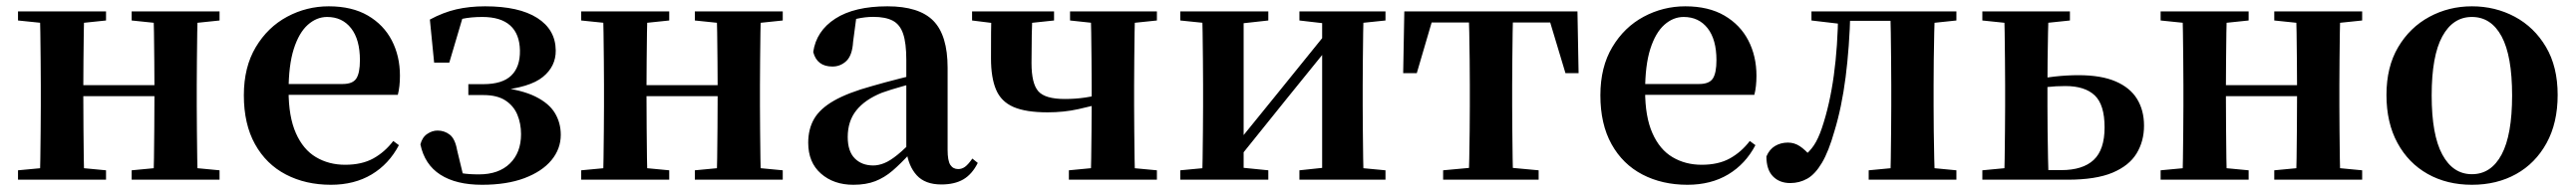

<svg xmlns="http://www.w3.org/2000/svg" viewBox="-20 -572 8184 608"><path d="M105.9 0Q107.6 -25.5 108.1 -67.5Q108.6 -109.6 109.1 -154.8Q109.6 -200 109.6 -234.8V-301.2Q109.6 -335.7 109.1 -381.1Q108.6 -426.5 108.1 -468.7Q107.6 -511 105.9 -535.7H247.6Q246.6 -510.7 246.1 -467.8Q245.6 -425 245.1 -378Q244.6 -331 244.6 -291.8V-270.6Q244.6 -217.9 245.1 -165Q245.6 -112.1 246.1 -68.6Q246.6 -25.1 247.6 0ZM466.6 0Q468.6 -25.1 469.1 -68.6Q469.6 -112.1 470.1 -165Q470.6 -217.9 470.6 -270.6V-291.8Q470.6 -330.7 470.1 -378Q469.6 -425.4 469.1 -468.1Q468.6 -510.7 466.6 -535.7H608Q607 -510.7 606.5 -468.5Q606 -426.3 605.5 -381Q605 -335.6 605 -301.2V-234.8Q605 -200 605.5 -154.8Q606 -109.6 606.5 -67.5Q607 -25.5 608 0ZM37.2 0V-29.9L147 -40.2H208.6L316.8 -29.9V0ZM37.2 -506.8V-535.7H316.8V-506.8L208.6 -495.5H147ZM398.2 0V-29.9L506.9 -40.2H569.5L677.4 -29.9V0ZM398.2 -506.8V-535.7H677.4V-506.8L569.5 -495.5H506.9ZM176.9 -265.9V-301H537.1V-265.9Z M1031.2 16.2Q950.8 16.2 888.2 -16.5Q825.6 -49.1 790.1 -113Q754.6 -176.9 754.6 -268.8Q754.6 -358.8 792.6 -422.2Q830.5 -485.7 892.2 -518.8Q953.9 -551.9 1024.4 -551.9Q1098.1 -551.9 1148.5 -522.5Q1198.8 -493.1 1224.6 -443.2Q1250.4 -393.3 1250.4 -330.9Q1250.4 -296.1 1243.7 -270.2H813.1V-304.6H1068.4Q1100.5 -304.6 1111.9 -322.2Q1123.3 -339.8 1123.3 -380.4Q1123.3 -446.3 1095.2 -482.2Q1067.1 -518 1019.1 -518Q985.7 -518 957.6 -492.9Q929.6 -467.8 913.1 -416Q896.7 -364.1 896.7 -282.7Q896.7 -200.5 919.9 -148.2Q943 -95.8 983.8 -71.7Q1024.5 -47.5 1076.4 -47.5Q1129.4 -47.5 1165.9 -67.7Q1202.3 -87.9 1229.2 -123.2L1247.1 -109.9Q1215.6 -49.8 1160.7 -16.8Q1105.7 16.2 1031.2 16.2Z M1511.1 16.2Q1428.7 16.2 1378.8 -16Q1328.8 -48.1 1315.4 -112.4Q1321.1 -134.9 1337 -145.6Q1352.9 -156.4 1369.8 -156.4Q1391.8 -156.4 1408.8 -143.2Q1425.7 -130.1 1432.1 -93.6L1453.7 -3.9L1397 -34.8Q1425.1 -24.4 1447.1 -20.6Q1469 -16.9 1501.4 -16.9Q1564.2 -16.9 1599.6 -51.5Q1635.1 -86.1 1635.1 -145.1Q1635.1 -178.6 1623.3 -207Q1611.5 -235.3 1585.2 -252.4Q1559 -269.4 1515.9 -269.4H1467.7V-304.1H1515.1Q1575.9 -304.1 1604.2 -331.7Q1632.4 -359.2 1631.6 -411.2Q1630.6 -464.1 1600.6 -491Q1570.6 -518 1512.1 -518Q1475.9 -518 1448 -512Q1420.1 -505.9 1391.5 -491L1451.3 -522L1407.2 -372.8H1359L1345.5 -509.7Q1387.4 -532.4 1429.3 -542.2Q1471.3 -551.9 1520.9 -551.9Q1628.5 -551.9 1686.5 -514.9Q1744.6 -477.8 1745.3 -411.7Q1746 -361.1 1704.6 -327.2Q1663.2 -293.2 1562 -283.6L1563.3 -294.5Q1637.3 -286.1 1680.6 -264.7Q1723.9 -243.3 1742.6 -212.2Q1761.3 -181.1 1761.3 -142.8Q1761.3 -98 1731.6 -62Q1701.9 -26.1 1645.8 -4.9Q1589.7 16.2 1511.1 16.2Z M1894.9 0Q1896.6 -25.5 1897.1 -67.5Q1897.6 -109.6 1898.1 -154.8Q1898.6 -200 1898.6 -234.8V-301.2Q1898.6 -335.7 1898.1 -381.1Q1897.6 -426.5 1897.1 -468.7Q1896.6 -511 1894.9 -535.7H2036.6Q2035.6 -510.7 2035.1 -467.8Q2034.6 -425 2034.1 -378Q2033.6 -331 2033.6 -291.8V-270.6Q2033.6 -217.9 2034.1 -165Q2034.6 -112.1 2035.1 -68.6Q2035.6 -25.1 2036.6 0ZM2255.6 0Q2257.6 -25.1 2258.1 -68.6Q2258.6 -112.1 2259.1 -165Q2259.6 -217.9 2259.6 -270.6V-291.8Q2259.6 -330.7 2259.1 -378Q2258.6 -425.4 2258.1 -468.1Q2257.6 -510.7 2255.6 -535.7H2397Q2396 -510.7 2395.5 -468.5Q2395 -426.3 2394.5 -381Q2394 -335.6 2394 -301.2V-234.8Q2394 -200 2394.5 -154.8Q2395 -109.6 2395.5 -67.5Q2396 -25.5 2397 0ZM1826.2 0V-29.9L1936 -40.2H1997.6L2105.8 -29.9V0ZM1826.2 -506.8V-535.7H2105.8V-506.8L1997.6 -495.5H1936ZM2187.2 0V-29.9L2295.9 -40.2H2358.5L2466.4 -29.9V0ZM2187.2 -506.8V-535.7H2466.4V-506.8L2358.5 -495.5H2295.9ZM1965.9 -265.9V-301H2326.1V-265.9Z M2690.6 16.2Q2628.2 16.2 2587.8 -19.4Q2547.3 -54.9 2547.3 -117.6Q2547.3 -161.2 2566 -193.6Q2584.7 -226.1 2629.1 -251.5Q2673.6 -277 2749.4 -297.9Q2788.8 -309.4 2838.4 -322Q2888 -334.6 2928 -344.4V-318.9Q2888 -308.9 2848 -297.6Q2807.9 -286.4 2781.1 -276.7Q2727.3 -254.9 2700.1 -220.6Q2672.8 -186.4 2672.8 -135.9Q2672.8 -90.4 2695.1 -67.9Q2717.3 -45.3 2754 -45.3Q2770.3 -45.3 2788.7 -52.6Q2807.1 -59.9 2831.4 -79.7Q2855.8 -99.4 2889.3 -135.5L2904.8 -82.4H2869.7Q2840.6 -50.6 2815.2 -28.7Q2789.7 -6.8 2760.4 4.7Q2731 16.2 2690.6 16.2ZM2970.1 15.2Q2918.6 15.2 2891.9 -14.2Q2865.2 -43.6 2858.9 -94V-96.5V-381.4Q2858.9 -434.7 2848.8 -464.5Q2838.7 -494.3 2815.6 -506.3Q2792.5 -518.3 2754 -518.3Q2728.4 -518.3 2701.3 -512.2Q2674.2 -506.1 2637.8 -491.2L2700.1 -516.3L2689.9 -439.2Q2687.3 -395.9 2668.6 -378Q2649.8 -360.2 2624.3 -360.2Q2575.1 -360.2 2563.2 -406.5Q2572.9 -473.5 2633.4 -512.7Q2693.9 -551.9 2799.1 -551.9Q2899.4 -551.9 2944.7 -505.9Q2990.1 -459.8 2990.1 -356.2V-94.8Q2990.1 -60.3 2998.8 -47Q3007.6 -33.8 3023.7 -33.8Q3035.3 -33.8 3045.3 -40.9Q3055.3 -48.1 3068.7 -67.2L3085.9 -53.4Q3068 -17.5 3040.2 -1.1Q3012.4 15.2 2970.1 15.2Z M3307.6 -214.4Q3238.1 -214.4 3198.8 -231.7Q3159.6 -249 3143.8 -287.1Q3127.9 -325.2 3127.9 -385.6Q3127.9 -433.1 3128.1 -468Q3128.2 -502.8 3129.2 -535.7H3259.6Q3258.3 -499.4 3257.4 -460.7Q3256.6 -422.1 3256.6 -371.3Q3256.6 -305.7 3278.4 -281.3Q3300.2 -256.9 3362 -256.9Q3396.7 -256.9 3427.2 -261.5Q3457.7 -266 3496.6 -277.1V-247.6Q3450.6 -234.6 3405 -224.5Q3359.3 -214.4 3307.6 -214.4ZM3444.7 0Q3445.7 -25.5 3446.2 -67.4Q3446.7 -109.4 3447.2 -155.6Q3447.7 -201.8 3447.7 -238.1V-301.2Q3447.7 -335.7 3447.2 -381Q3446.7 -426.4 3446.2 -468.7Q3445.7 -511 3444.7 -535.7H3585.5Q3584.5 -511 3584 -468.7Q3583.5 -426.4 3583 -381Q3582.5 -335.7 3582.5 -301.2V-234.8Q3582.5 -200 3583 -154.7Q3583.5 -109.4 3584 -67.4Q3584.5 -25.5 3585.5 0ZM3067.8 -506.8V-535.7H3328.2V-506.8L3221.8 -495.5H3158.4ZM3375.3 0V-29.9L3482.8 -40.2H3545.1L3654.9 -29.9V0ZM3379 -506.8V-535.7H3654.9V-506.8L3546.4 -495.5H3484.1Z M3729.2 0V-29.9L3838 -40.2H3906.4L4008.8 -29.9V0ZM4107.6 0V-29.9L4204.5 -40.2H4272.3L4381 -29.9V0ZM3797.9 0Q3799.6 -25.5 3800.1 -67.4Q3800.6 -109.4 3801.1 -154.7Q3801.6 -200 3801.6 -234.8V-301.2Q3801.6 -335.7 3801.1 -381Q3800.6 -426.4 3800.1 -468.7Q3799.6 -511 3797.9 -535.7H3930.4V0ZM3901.7 -51.6 3853.4 -77.8H3878.4L4037.6 -274.4L4208 -485.4L4255.7 -460.9H4231.5L4067.2 -257.7ZM4179.8 0V-535.7H4311.6Q4310.6 -511 4310.1 -468.7Q4309.6 -426.4 4309.1 -381Q4308.6 -335.7 4308.6 -301.2V-234.8Q4308.6 -200 4309.1 -154.7Q4309.6 -109.4 4310.1 -67.4Q4310.6 -25.5 4311.6 0ZM3729.2 -506.8V-535.7H4008.8V-506.8L3906.7 -495.5H3839ZM4107.6 -506.8V-535.7H4381V-506.8L4272.5 -495.5H4204.8Z M4437.2 -339.1 4440.8 -535.7H4990.8L4994.4 -339.1H4952.7L4894.1 -534.2L4960 -500.4H4471.6L4537.5 -534.2L4480.4 -339.1ZM4564.1 0V-29.9L4675.7 -40.2H4756.6L4867.5 -29.9V0ZM4645.2 0Q4646.2 -25.5 4647.1 -67.4Q4647.9 -109.4 4648.4 -154.7Q4648.9 -200 4648.9 -234.8V-301.2Q4648.9 -335.7 4648.4 -381Q4647.9 -426.4 4647.1 -468.7Q4646.2 -511 4645.2 -535.7H4786.4Q4785.4 -511 4784.9 -468.7Q4784.4 -426.4 4783.9 -381Q4783.4 -335.7 4783.4 -301.2V-234.8Q4783.4 -200 4783.9 -154.7Q4784.4 -109.4 4784.9 -67.4Q4785.4 -25.5 4786.4 0Z M5340.2 16.2Q5259.8 16.2 5197.2 -16.5Q5134.6 -49.1 5099.1 -113Q5063.6 -176.9 5063.6 -268.8Q5063.6 -358.8 5101.6 -422.2Q5139.5 -485.7 5201.2 -518.8Q5262.9 -551.9 5333.4 -551.9Q5407.1 -551.9 5457.5 -522.5Q5507.8 -493.1 5533.6 -443.2Q5559.4 -393.3 5559.4 -330.9Q5559.4 -296.1 5552.7 -270.2H5122.1V-304.6H5377.4Q5409.5 -304.6 5420.9 -322.2Q5432.3 -339.8 5432.3 -380.4Q5432.3 -446.3 5404.2 -482.2Q5376.1 -518 5328.1 -518Q5294.7 -518 5266.6 -492.9Q5238.6 -467.8 5222.1 -416Q5205.7 -364.1 5205.7 -282.7Q5205.7 -200.5 5228.9 -148.2Q5252 -95.8 5292.8 -71.7Q5333.5 -47.5 5385.4 -47.5Q5438.4 -47.5 5474.9 -67.7Q5511.3 -87.9 5538.2 -123.2L5556.1 -109.9Q5524.6 -49.8 5469.7 -16.8Q5414.7 16.2 5340.2 16.2Z M5666.8 10.7Q5632.5 10.7 5611.8 -10.6Q5591 -31.9 5591 -74Q5600.6 -96.8 5618.6 -107.4Q5636.7 -118.1 5659.2 -118.1Q5679.9 -118.1 5697.2 -106.6Q5714.5 -95.1 5733.3 -73V-60.3H5708.4V-73.7Q5728.4 -89.2 5742 -109.6Q5755.6 -129.9 5767.2 -164.2Q5792.5 -239.5 5805.1 -331.7Q5817.8 -423.8 5819 -535.7H5857.7Q5854.9 -422.3 5842.6 -326.4Q5830.3 -230.5 5807.1 -154.6Q5788.9 -90 5767.4 -53.8Q5745.9 -17.5 5721 -3.4Q5696 10.7 5666.8 10.7ZM5734.1 -506.8V-535.7H5837.9V-495.5H5830.1ZM5839.1 -505.7V-535.7H6028.2V-505.7ZM5915.9 0V-29.9L6024.2 -40.2H6087.3L6194.5 -29.9V0ZM5984.6 0Q5985.6 -25.5 5986.1 -67.4Q5986.6 -109.4 5987.1 -154.7Q5987.6 -200 5987.6 -234.8V-301.2Q5987.6 -335.7 5987.1 -381Q5986.6 -426.4 5986.1 -468.7Q5985.6 -511 5984.6 -535.7H6126.1Q6125.1 -511 6124.1 -468.7Q6123.1 -426.4 6122.6 -381Q6122.1 -335.7 6122.1 -301.2V-234.8Q6122.1 -200 6122.6 -154.7Q6123.1 -109.4 6124.1 -67.4Q6125.1 -25.5 6126.1 0ZM6054.8 -495.5V-535.7H6194.5V-506.8L6087.3 -495.5Z M6416.5 0V-30.5H6527.5Q6595.9 -30.5 6630.6 -62.9Q6665.2 -95.4 6665.2 -166.5Q6665.2 -238.7 6633.9 -268.4Q6602.5 -298.1 6540.8 -298.1Q6509.6 -298.1 6482.6 -294.9Q6455.5 -291.8 6428.4 -285.8V-316.8Q6467 -324 6506.2 -328.3Q6545.4 -332.7 6582.1 -332.7Q6654.3 -332.7 6700.2 -312.9Q6746.1 -293.2 6768.3 -257.1Q6790.5 -221 6790.5 -172.1Q6790.5 -122.3 6766.8 -83.4Q6743.1 -44.5 6690.2 -22.2Q6637.2 0 6547.9 0ZM6346.3 0Q6347.3 -25.5 6347.8 -67.4Q6348.3 -109.4 6348.8 -154.7Q6349.3 -200 6349.3 -234.8V-301.2Q6349.3 -335.7 6348.8 -381Q6348.3 -426.4 6347.8 -468.7Q6347.3 -511 6346.3 -535.7H6487.4Q6486.4 -511 6485.6 -468.7Q6484.7 -426.4 6484.2 -381Q6483.7 -335.7 6483.7 -301V-234.8Q6483.7 -200 6484.2 -154.7Q6484.7 -109.4 6485.6 -67.4Q6486.4 -25.5 6487.4 0ZM6276.9 -506.8V-535.7H6555.1V-506.8L6447.9 -495.5H6385.3ZM6276.9 0V-29.9L6385.3 -40.2H6418V0Z M6911.9 0Q6913.6 -25.5 6914.1 -67.5Q6914.6 -109.6 6915.1 -154.8Q6915.6 -200 6915.6 -234.8V-301.2Q6915.6 -335.7 6915.1 -381.1Q6914.6 -426.5 6914.1 -468.7Q6913.6 -511 6911.9 -535.7H7053.6Q7052.6 -510.7 7052.1 -467.8Q7051.6 -425 7051.1 -378Q7050.6 -331 7050.6 -291.8V-270.6Q7050.6 -217.9 7051.1 -165Q7051.6 -112.1 7052.1 -68.6Q7052.6 -25.1 7053.6 0ZM7272.6 0Q7274.6 -25.1 7275.1 -68.6Q7275.6 -112.1 7276.1 -165Q7276.6 -217.9 7276.6 -270.6V-291.8Q7276.6 -330.7 7276.1 -378Q7275.6 -425.4 7275.1 -468.1Q7274.6 -510.7 7272.6 -535.7H7414Q7413 -510.7 7412.5 -468.5Q7412 -426.3 7411.5 -381Q7411 -335.6 7411 -301.2V-234.8Q7411 -200 7411.5 -154.8Q7412 -109.6 7412.5 -67.5Q7413 -25.5 7414 0ZM6843.2 0V-29.9L6953 -40.2H7014.6L7122.8 -29.9V0ZM6843.2 -506.8V-535.7H7122.8V-506.8L7014.6 -495.5H6953ZM7204.2 0V-29.9L7312.9 -40.2H7375.5L7483.4 -29.9V0ZM7204.2 -506.8V-535.7H7483.4V-506.8L7375.5 -495.5H7312.9ZM6982.9 -265.9V-301H7343.1V-265.9Z M7832 16.2Q7752.7 16.2 7691.5 -18.3Q7630.3 -52.8 7595.5 -117Q7560.6 -181.2 7560.6 -269.8Q7560.6 -359.1 7597.8 -422Q7635 -484.9 7696.9 -518.4Q7758.8 -551.9 7832 -551.9Q7906.1 -551.9 7968.1 -518.8Q8030 -485.6 8067.2 -422.7Q8104.4 -359.8 8104.4 -269.8Q8104.4 -180.5 8069 -116.3Q8033.6 -52 7972.4 -17.9Q7911.2 16.2 7832 16.2ZM7832 -17.5Q7893 -17.5 7926.4 -80.1Q7959.7 -142.6 7959.7 -268.1Q7959.7 -394.2 7926.4 -456.1Q7893 -518 7832 -518Q7771.7 -518 7738 -456.1Q7704.2 -394.2 7704.2 -268.1Q7704.2 -142.6 7738 -80.1Q7771.7 -17.5 7832 -17.5Z"/></svg>

Font: Noto Serif KR
Style: Regular
Weight: 200
Designer: Ryoko NISHIZUKA 西塚涼子 (kana & ideographs); Frank Grießhammer (Latin, Greek & Cyrillic); Wenlong ZHANG 张文龙 (bopomofo); San
Foundry: Adobe
Version: Version 2.001;hotconv 1.1.0;makeotfexe 2.6.0